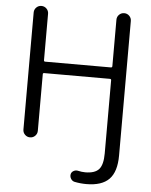

<svg xmlns="http://www.w3.org/2000/svg" viewBox="-62 -804 834 1063"><g transform="rotate(5 355.0 -272.5)"><path d="M165 -712.9V-455.1Q165 -447.3 171.9 -447.3H537.1Q544.9 -447.3 544.9 -455.1V-712.9Q544.9 -729.5 556.6 -741.2Q568.4 -752.9 585 -752.9Q601.6 -752.9 613.3 -741.2Q625 -729.5 625 -712.9V34.2Q625 125 584.5 166.5Q543.9 208 458 208Q424.8 208 391.6 201.2Q378.9 198.2 371.6 186Q364.3 173.8 367.2 160.2Q370.1 148.4 381.8 142.1Q393.6 135.7 406.2 138.7Q426.8 143.6 446.3 143.6Q500 143.6 522.5 118.2Q544.9 92.8 544.9 30.3V-377Q544.9 -383.8 537.1 -383.8H171.9Q165 -383.8 165 -377V-62.5Q165 -45.9 153.3 -34.2Q141.6 -22.5 125 -22.5Q108.4 -22.5 96.7 -34.2Q85 -45.9 85 -62.5V-712.9Q85 -729.5 96.7 -741.2Q108.4 -752.9 125 -752.9Q141.6 -752.9 153.3 -741.2Q165 -729.5 165 -712.9Z"/></g></svg>

Font: Gen Jyuu Gothic Normal
Style: Regular
Weight: 300
Designer: [Source Han Sans]
Ryoko NISHIZUKA  (kana & ideographs); Paul D. Hunt (Latin, Greek & Cyrillic); Wenlong ZHANG  (bopomofo
Version: Version 1.002.20150607